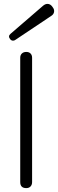

<svg xmlns="http://www.w3.org/2000/svg" viewBox="-20 -967 298 987"><path d="M32 -766Q20 -781 34 -793L202 -938Q213 -947 224 -947Q238 -947 248 -934L250 -931Q260 -919 258 -906Q256 -893 243 -885L59 -762Q54 -758 47 -758Q38 -758 32 -766ZM84 -31V-670Q84 -684 92.5 -692Q101 -700 115 -700Q129 -700 137 -692Q145 -684 145 -670V-31Q145 -17 137 -8.5Q129 0 115 0Q84 0 84 -31Z"/></svg>

Font: Higure Gothic
Style: Regular
Weight: 400
Designer: Yoshimichi Ohira
Foundry: Positype
Version: Version 1.000